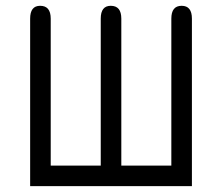

<svg xmlns="http://www.w3.org/2000/svg" viewBox="-20 -636 759 656"><path d="M83 0H635.7V-572.3C635.7 -601.6 624 -616.2 600.6 -616.2C577.1 -616.2 565.4 -601.6 565.4 -572.3V-70.3H394.5V-572.3C394.5 -601.6 382.5 -616.2 358.4 -616.2C335.6 -616.2 324.2 -601.6 324.2 -572.3V-70.3H153.3V-572.3C153.3 -601.6 141.3 -616.2 117.2 -616.2C94.4 -616.2 83 -601.6 83 -572.3Z"/></svg>

Font: Jura
Style: DemiBold
Weight: 600
Version: Version 2.5.1